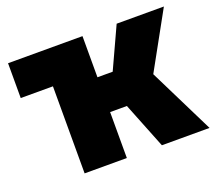

<svg xmlns="http://www.w3.org/2000/svg" viewBox="-99 -694 933 829"><g transform="rotate(-20 367.0 -280.0)"><path d="M10 -400V-560H352V-371H422L509 -560H726L583 -301L732 0H513L429 -211H352V0H158V-400Z"/></g></svg>

Font: Tektur ExtraBold
Style: Regular
Weight: 800
Designer: Adam Jagosz
Foundry: Adam Jagosz
Version: Version 1.005;gftools[0.9.30]